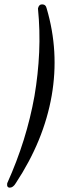

<svg xmlns="http://www.w3.org/2000/svg" viewBox="-20 -801 270 880"><path d="M217 -363Q181 -156 52 39Q40 59 25 59Q10 59 13 39Q58 -61 89 -160.5Q120 -260 138 -361Q155 -461 159.5 -561Q164 -661 154 -762Q158 -781 173 -781Q190 -781 194 -762Q252 -565 217 -363Z"/></svg>

Font: Jura
Style: Italic
Weight: 400
Designer: Ed Merritt
Foundry: Ten by Twenty
Version: Version 1.007